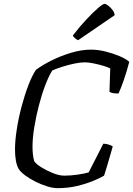

<svg xmlns="http://www.w3.org/2000/svg" viewBox="-20 -978 692 998"><path d="M280 0Q255 0 224.5 -9.5Q194 -19 164 -34Q134 -49 110.5 -66.5Q87 -84 77 -100Q58 -133 58 -202Q58 -246 67 -304.5Q76 -363 92 -423.5Q108 -484 127.5 -535Q147 -586 167 -615Q200 -640 248.5 -664Q297 -688 350.5 -704Q404 -720 453 -720Q489 -720 527.5 -710.5Q566 -701 599.5 -687Q633 -673 652 -657Q639 -606 623 -560.5Q607 -515 596 -492Q560 -492 549 -501L553 -622Q541 -629 517 -636Q493 -643 466.5 -648.5Q440 -654 421 -654Q397 -654 366.5 -647.5Q336 -641 305.5 -631.5Q275 -622 252 -612Q233 -582 214.5 -533Q196 -484 181.5 -427.5Q167 -371 158 -315.5Q149 -260 149 -216Q149 -170 158 -140Q168 -125 195.5 -108Q223 -91 255.5 -78Q288 -65 314 -65Q348 -65 385 -70.5Q422 -76 441 -82L517 -231Q531 -231 545 -226.5Q559 -222 566 -217Q560 -195 551.5 -166Q543 -137 535 -110Q527 -83 521 -65Q499 -52 462.5 -37Q426 -22 379.5 -11Q333 0 280 0ZM386 -769Q378 -772 369 -780Q360 -788 359 -794Q396 -842 430.5 -878.5Q465 -915 490 -936.5Q515 -958 524 -958Q531 -958 543 -948.5Q555 -939 565 -926Q575 -913 576 -899Z"/></svg>

Font: Texturina Light
Style: Italic
Weight: 300
Italic angle: -11°
Designer: Guillermo Torres Carreño
Foundry: Omnibus-Type
Version: Version 1.002; ttfautohint (v1.8.3)